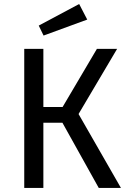

<svg xmlns="http://www.w3.org/2000/svg" viewBox="-20 -931 629 951"><path d="M372.1 -911.1 412.1 -834 195.8 -754.9 171.9 -804.2ZM560.1 -689 369.1 -366.2 579.1 0H469.2L289.1 -323.2H194.8V0H100.1V-689H194.8V-400.9H290L460 -689Z"/></svg>

Font: FiraGO
Style: Regular
Weight: 400
Designer: bBox Type
Foundry: bBox Type GmbH
Version: Version 1.001;PS 001.001;hotconv 1.0.88;makeotf.lib2.5.64775